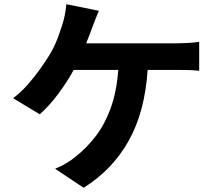

<svg xmlns="http://www.w3.org/2000/svg" viewBox="-20 -834 1040 909"><path d="M388 -629H819Q838 -629 868 -630.5Q898 -632 923 -636V-499Q895 -502 865.5 -502.5Q836 -503 819 -503H679Q666 -304 589 -167Q512 -30 376 55L241 -35Q268 -46 293.5 -61Q319 -76 336 -91Q388 -131 431.5 -187Q475 -243 503.5 -320.5Q532 -398 540 -503H329Q299 -448 256 -390Q213 -332 168 -293L42 -369Q78 -396 110 -432Q142 -468 169 -506Q196 -544 215 -575Q236 -610 250 -646Q264 -682 273 -711Q281 -734 286.5 -761Q292 -788 294 -814L448 -783Q440 -764 431 -741Q422 -718 416 -702Q410 -686 403 -667Q396 -648 388 -629Z"/></svg>

Font: Noto IKEA Simplified Chinese
Style: Bold
Weight: 700
Designer: Monotype Design Team
Foundry: Monotype Imaging Inc.
Version: Version 1.100